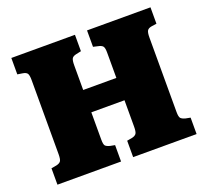

<svg xmlns="http://www.w3.org/2000/svg" viewBox="-120 -852 1085 1001"><g transform="rotate(-20 422.0 -351.5)"><path d="M36 0V-91L65 -96Q83 -100 89.5 -109.5Q96 -119 96 -148V-558Q96 -586 89.5 -595.5Q83 -605 62 -608L36 -612V-703H389V-612L361 -606Q342 -602 336.5 -591.5Q331 -581 331 -555V-418H515V-559Q515 -584 508.5 -593Q502 -602 482 -606L456 -612V-703H808V-612L780 -608Q762 -605 755.5 -595Q749 -585 749 -557V-144Q749 -117 756 -109Q763 -101 782 -96L808 -91V0H456V-91L484 -96Q502 -100 508.5 -109.5Q515 -119 515 -148V-294H331V-144Q331 -116 337.5 -108.5Q344 -101 363 -96L389 -91V0Z"/></g></svg>

Font: Literata 18pt Black
Style: Regular
Weight: 900
Designer: Latin by Veronika Burian and Jose Scaglione. Greek by Irene Vlachou. Cyrillic by Vera Evstafieva.
Foundry: TypeTogether
Version: Version 3.103;gftools[0.9.29]